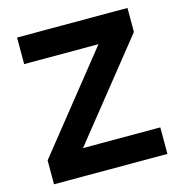

<svg xmlns="http://www.w3.org/2000/svg" viewBox="-107 -820 870 917"><g transform="rotate(-15 328.0 -361.5)"><path d="M121.4 0 604.7 -603.9 531.2 -722.7 47.9 -118.2ZM201.5 -131.2 47.9 -118.2V0Q149 0 238.6 0Q328.2 0 417.8 0Q507.4 0 608.6 0V-131.2ZM58.8 -722.7V-591.4H453.6L604.7 -603.9V-722.7Q503.5 -722.7 417.6 -722.7Q331.7 -722.7 245.8 -722.7Q160 -722.7 58.8 -722.7Z"/></g></svg>

Font: Giphurs SC
Style: Regular
Weight: 400
Version: Version 0.920